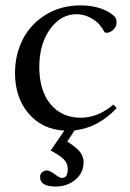

<svg xmlns="http://www.w3.org/2000/svg" viewBox="-20 -473 482 711"><path d="M186.5 217.8Q128.4 217.8 128.4 183.1Q128.4 171.4 136 164.8Q143.6 158.2 154.3 158.2Q164.1 158.2 183.1 172.4Q201.2 186 209.5 186Q231 186 231 152.8Q231 132.3 216.3 117.2Q201.7 102.1 167.5 84.5L218.3 10.7Q135.3 5.9 85.4 -53.2Q35.6 -112.3 35.6 -202.6Q35.6 -270 64 -326.4Q92.3 -382.8 148.7 -418Q205.1 -453.1 279.3 -453.1Q321.8 -453.1 356.4 -440.4Q391.1 -427.7 408.2 -407.2Q411.6 -400.4 411.6 -389.6Q411.6 -374 399.4 -362.8Q387.2 -351.6 374.5 -351.6Q368.2 -351.6 365.7 -356.4Q358.9 -369.6 347.4 -382.8Q335.9 -396 313 -408.2Q290 -420.4 263.2 -420.4Q205.1 -420.4 165.3 -365Q125.5 -309.6 125.5 -225.1Q125.5 -137.2 167.2 -87.2Q209 -37.1 278.8 -37.1Q343.3 -37.1 399.9 -85.9L412.1 -72.8Q343.8 0 256.3 9.8L229 51.3Q261.7 71.3 275.6 88.9Q289.6 106.4 289.6 127.4Q289.6 167 259 192.4Q228.5 217.8 186.5 217.8Z"/></svg>

Font: Elstob 10pt
Style: Regular
Weight: 400
Designer: Peter S. Baker
Version: Version 1.015